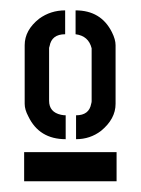

<svg xmlns="http://www.w3.org/2000/svg" viewBox="-20 -708 265 361"><path d="M25.4 -367.2V-421.9H199.2V-367.2ZM26.4 -512.7V-623Q26.4 -651.4 53.7 -672.9Q75.2 -688.5 102.5 -688.5V-643.6Q77.1 -643.6 73.2 -621.1Q72.3 -619.1 72.3 -617.2V-518.6Q72.3 -497.1 94.7 -492.2Q99.6 -491.2 103.5 -491.2V-446.3Q53.7 -446.3 33.2 -489.3Q26.4 -502 26.4 -512.7ZM123 -446.3V-491.2Q147.5 -491.2 151.4 -512.7Q152.3 -515.6 152.3 -517.6V-617.2Q146.5 -640.6 122.1 -643.6V-688.5Q169.9 -688.5 190.4 -647.5Q197.3 -633.8 197.3 -623V-512.7Q197.3 -484.4 169.9 -461.9Q149.4 -446.3 123 -446.3Z"/></svg>

Font: Post No Bills Colombo
Style: Bold
Weight: 700
Designer: Kosala Senevirathne, Siva Puranthara, Lasantha Premarathna, Tharique Azeez
Foundry: Mooniak
Version: Version 1.220 ; ttfautohint (v1.6)